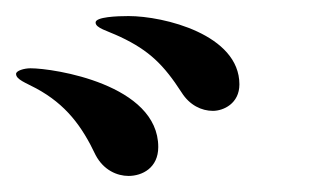

<svg xmlns="http://www.w3.org/2000/svg" viewBox="-258 -843 413 239"><path d="M7 -705C20 -705 40 -714 40 -738C40 -800 -54 -823 -98 -823C-112 -823 -139 -822 -139 -815C-139 -808 -125 -805 -108 -797C-72 -780 -54 -762 -32 -728C-22 -712 -7 -705 7 -705ZM-98 -624C-81 -624 -61 -634 -61 -660C-61 -738 -191 -758 -220 -758C-228 -758 -238 -755 -238 -751C-238 -744 -226 -740 -213 -733C-176 -713 -156 -686 -139 -650C-129 -631 -112 -624 -98 -624Z"/></svg>

Font: Shippori Mincho OTF Medium
Style: Regular
Weight: 500
Designer: FONTDASU
Foundry: FONTDASU / Google Inc. / but / Adobe
Version: Version 3.300;hotconv 1.0.109;makeotfexe 2.5.65596